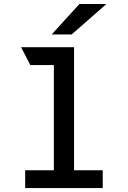

<svg xmlns="http://www.w3.org/2000/svg" viewBox="-20 -964 656 984"><path d="M256 0V-713.5L359.5 -722V0ZM109 0V-91.5H506.5V0ZM135.5 -630.5 88 -722H359.5L350.5 -630.5ZM245 -787.5 387 -943.5H525.5L347.5 -787.5Z"/></svg>

Font: Overpass Mono SemiBold
Style: Regular
Weight: 600
Monospace: yes
Designer: Delve Withrington, Dave Bailey
Foundry: Delve Fonts LLC
Version: Version 4.000